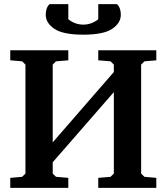

<svg xmlns="http://www.w3.org/2000/svg" viewBox="-20 -916 812 936"><path d="M203 -844Q203 -879 222 -896H313V-822Q346 -796 386 -796Q426 -796 459 -822V-896H550Q569 -879 569 -844Q569 -804 527 -775.5Q485 -747 386 -747Q287 -747 245 -775.5Q203 -804 203 -844ZM30 0V-49L88 -54L104 -70V-601L88 -617L30 -622V-671H313V-622L253 -617L237 -601V-222L535 -565V-601L519 -617L459 -622V-671H742V-622L684 -617L668 -601V-70L684 -54L742 -49V0H459V-49L519 -54L535 -70V-467L237 -125V-70L253 -54L313 -49V0Z"/></svg>

Font: Khartiya
Style: Bold
Weight: 700
Version: Version 1.0.2